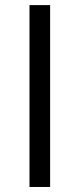

<svg xmlns="http://www.w3.org/2000/svg" viewBox="-20 -743 317 763"><path d="M179.2 -722.7V0H97.2V-722.7Z"/></svg>

Font: Inter Medium
Style: Regular
Weight: 500
Designer: Rasmus Andersson
Foundry: rsms
Version: Version 4.001;git-9221beed3